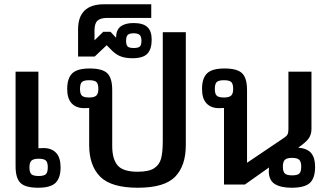

<svg xmlns="http://www.w3.org/2000/svg" viewBox="-20 -865 1533 900"><path d="M53 -86V-529H160V-170Q169 -171 184 -171Q222 -171 243 -148.5Q264 -126 264 -81Q264 -31 240.5 -8Q217 15 159 15Q99 15 76 -7.5Q53 -30 53 -86ZM204 -81Q204 -104 195 -112.5Q186 -121 161 -121Q137 -121 127.5 -112Q118 -103 118 -81Q118 -57 127 -48.5Q136 -40 161 -40Q186 -40 195 -48.5Q204 -57 204 -81Z M398 -185V-359Q389 -358 375 -358Q337 -358 316 -380.5Q295 -403 295 -448Q295 -498 318.5 -521Q342 -544 400 -544Q460 -544 483 -521.5Q506 -499 506 -443V-181Q506 -119 531.5 -89.5Q557 -60 625 -60Q677 -60 702 -76Q727 -92 735 -121.5Q743 -151 743 -205V-714H851V-185Q851 -88 801 -36.5Q751 15 626 15Q501 15 449.5 -37Q398 -89 398 -185ZM441 -448Q441 -472 432 -480.5Q423 -489 398 -489Q373 -489 364 -480.5Q355 -472 355 -448Q355 -425 364 -416.5Q373 -408 398 -408Q422 -408 431.5 -417Q441 -426 441 -448Z M507 -626 480 -653 424 -600H346V-727Q346 -845 468 -845H689V-781H482Q451 -781 437 -768Q423 -755 423 -723V-676L464 -716H498L524 -688Q524 -724 545 -740.5Q566 -757 606 -757Q650 -757 670.5 -738.5Q691 -720 691 -679Q691 -634 670.5 -613Q650 -592 601 -592Q571 -592 549 -599.5Q527 -607 507 -626ZM643 -674Q643 -693 635 -701Q627 -709 607 -709Q586 -709 578.5 -701Q571 -693 571 -674Q571 -654 578.5 -647Q586 -640 607 -640Q628 -640 635.5 -647Q643 -654 643 -674Z M1240 -63Q1240 -74 1241 -80L1128 0H1030V-359Q1021 -358 1007 -358Q969 -358 948 -380.5Q927 -403 927 -448Q927 -498 950.5 -521Q974 -544 1032 -544Q1092 -544 1115 -521.5Q1138 -499 1138 -443V-102L1310 -218Q1323 -226 1327.5 -234.5Q1332 -243 1332 -259V-529H1440V-260Q1440 -234 1426.5 -215.5Q1413 -197 1378 -173Q1421 -169 1439 -147Q1457 -125 1457 -83Q1457 -30 1432.5 -7.5Q1408 15 1347 15Q1296 15 1268 -2.5Q1240 -20 1240 -63ZM1073 -448Q1073 -472 1064 -480.5Q1055 -489 1030 -489Q1005 -489 996 -480.5Q987 -472 987 -448Q987 -425 996 -416.5Q1005 -408 1030 -408Q1054 -408 1063.5 -417Q1073 -426 1073 -448ZM1392 -84Q1392 -107 1382.5 -116Q1373 -125 1349 -125Q1325 -125 1315.5 -116Q1306 -107 1306 -84Q1306 -60 1315.5 -51.5Q1325 -43 1349 -43Q1374 -43 1383 -51.5Q1392 -60 1392 -84Z"/></svg>

Font: Pridi
Style: Regular
Weight: 400
Designer: Katatrad Team
Foundry: CadsonDemak
Version: Version 1.001